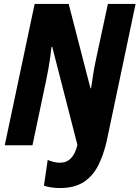

<svg xmlns="http://www.w3.org/2000/svg" viewBox="-20 -734 705 970"><path d="M283 216Q237 216 202 204L221 74Q235 80 250.5 84Q266 88 283 88Q350 88 371 -2L244 -497H240Q238 -476 234 -446.5Q230 -417 224.5 -386.5Q219 -356 214 -332L144 0H4L155 -714H327L437 -288H440Q445 -325 452 -366Q459 -407 466 -439L525 -714H665L519 -21Q502 53 474 106Q446 159 400 187.5Q354 216 283 216Z"/></svg>

Font: Noto Sans Condensed ExtraBold
Style: Italic
Weight: 800
Width: 3
Italic angle: -12°
Designer: Monotype Design Team
Foundry: Monotype Imaging Inc.
Version: Version 2.013; ttfautohint (v1.8.4.7-5d5b)